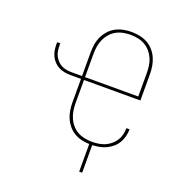

<svg xmlns="http://www.w3.org/2000/svg" viewBox="-161 -877 1123 1203"><g transform="rotate(20 400.0 -275.5)"><path d="M501 192V8Q474 7 448 1Q422 -5 399 -19Q376 -33 359 -53.5Q342 -74 331.5 -98.5Q321 -123 317 -149.5Q313 -176 313 -202V-358H243Q223 -358 203 -361.5Q183 -365 165 -374Q147 -383 133 -397.5Q119 -412 110 -430Q101 -448 97.5 -468Q94 -488 94 -508V-523H115V-508Q115 -491 117.5 -473.5Q120 -456 128 -440.5Q136 -425 148 -412Q160 -399 175.5 -391Q191 -383 208.5 -380Q226 -377 243 -377H313V-533Q313 -560 317 -587Q321 -614 332.5 -639Q344 -664 362.5 -685Q381 -706 405 -719Q429 -732 456 -737.5Q483 -743 511 -743Q538 -743 565.5 -737.5Q593 -732 617 -719Q641 -706 659.5 -685Q678 -664 689 -639Q700 -614 704.5 -587Q709 -560 709 -533V-358H333V-202Q333 -178 337 -153.5Q341 -129 351 -106Q361 -83 377.5 -64Q394 -45 415.5 -33Q437 -21 461.5 -16Q486 -11 510 -11Q532 -11 554 -14Q576 -17 596 -25.5Q616 -34 633.5 -48Q651 -62 663 -80.5Q675 -99 680.5 -120.5Q686 -142 686 -164V-165H707V-164Q707 -140 701 -117Q695 -94 683 -73.5Q671 -53 652.5 -37.5Q634 -22 613 -12Q592 -2 568.5 2.5Q545 7 521 8V192ZM688 -377V-533Q688 -557 684.5 -582Q681 -607 671 -629.5Q661 -652 644.5 -671Q628 -690 606.5 -702Q585 -714 560.5 -719Q536 -724 511 -724Q486 -724 461.5 -719Q437 -714 415.5 -702Q394 -690 377.5 -671Q361 -652 351 -629.5Q341 -607 337 -582Q333 -557 333 -533V-377Z"/></g></svg>

Font: Iosevka Aile Thin
Style: Regular
Weight: 100
Designer: Belleve Invis
Foundry: Belleve Invis
Version: Version 31.1.0; ttfautohint (v1.8.4)